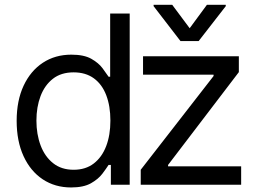

<svg xmlns="http://www.w3.org/2000/svg" viewBox="-20 -785 1098 816"><path d="M282.2 11.7Q213.9 11.7 161.6 -22.9Q109.4 -57.6 80.1 -121.3Q50.8 -185.1 50.8 -271.5Q50.8 -357.4 80.3 -420.7Q109.9 -483.9 162.1 -518.3Q214.4 -552.7 283.2 -552.7Q336.9 -552.7 367.9 -535.2Q398.9 -517.6 415.5 -495.4Q432.1 -473.1 441.4 -459H448.2V-727.5H531.2V0H451.2V-84H441.4Q432.1 -69.3 415 -46.6Q397.9 -23.9 366.5 -6.1Q335 11.7 282.2 11.7ZM293 -63.5Q343.8 -63.5 378.4 -90.1Q413.1 -116.7 431.2 -163.8Q449.2 -210.9 449.2 -272.5Q449.2 -334 431.6 -380.1Q414.1 -426.3 379.2 -451.9Q344.2 -477.5 293 -477.5Q239.7 -477.5 204.8 -450.2Q169.9 -422.9 152.3 -376.5Q134.8 -330.1 134.8 -272.5Q134.8 -214.4 152.6 -167Q170.4 -119.6 205.6 -91.6Q240.7 -63.5 293 -63.5ZM578.1 0V-63.5L887.7 -461.9V-467.8H587.9V-545.9H995.1V-478.5L694.3 -84V-78.1H1004.9V0ZM711.9 -764.6 786.1 -665 859.4 -764.6H939.5V-758.8L824.2 -610.4H747.1L632.8 -758.8V-764.6Z"/></svg>

Font: Inter V
Style: 
Weight: 400
Designer: Rasmus Andersson
Foundry: rsms
Version: Version 4.000;git-a3f224843